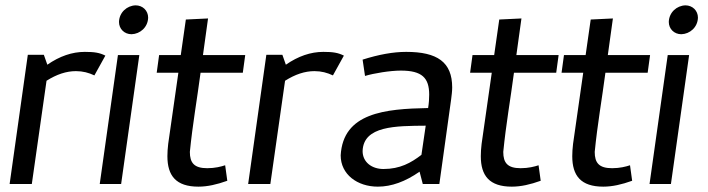

<svg xmlns="http://www.w3.org/2000/svg" viewBox="-20 -688 2646 718"><path d="M297 -494C250 -494 203 -478 157 -446L144 -483H84L16 0H99L154 -386C192 -410 228 -422 264 -422C290 -422 312 -416 333 -406L374 -480C352 -491 333 -494 297 -494Z M534 -622C534 -648 514 -668 487 -668C455 -667 426 -642 425 -606C425 -580 445 -560 472 -560C504 -561 533 -586 534 -622ZM421 -482 353 0H433L501 -482Z M722 10C756 10 791 2 830 -12L822 -70C807 -65 784 -59 755 -59C706 -59 690 -79 690 -120C700 -222 717 -317 730 -416H888L897 -482H739L758 -619L675 -615L656 -482H575L566 -416H647L609 -150C607 -133 606 -118 606 -104C606 -31 638 10 722 10Z M1189 -494C1142 -494 1095 -478 1049 -446L1036 -483H976L908 0H991L1046 -386C1084 -410 1120 -422 1156 -422C1182 -422 1204 -416 1225 -406L1266 -480C1244 -491 1225 -494 1189 -494Z M1572 -218 1556 -109C1517 -79 1476 -56 1414 -56C1370 -56 1336 -82 1336 -123C1339 -218 1461 -217 1572 -218ZM1499 -494C1450 -494 1396 -484 1336 -465L1345 -404C1378 -414 1439 -424 1479 -424C1558 -424 1585 -397 1585 -334C1585 -319 1584 -303 1581 -284C1419 -281 1263 -266 1254 -107C1254 -36 1316 10 1393 10C1444 10 1496 -9 1549 -46L1561 0H1623L1667 -316C1669 -332 1671 -347 1671 -361C1671 -456 1615 -494 1499 -494Z M1894 10C1928 10 1963 2 2002 -12L1994 -70C1979 -65 1956 -59 1927 -59C1878 -59 1862 -79 1862 -120C1872 -222 1889 -317 1902 -416H2060L2069 -482H1911L1930 -619L1847 -615L1828 -482H1747L1738 -416H1819L1781 -150C1779 -133 1778 -118 1778 -104C1778 -31 1810 10 1894 10Z M2236 10C2270 10 2305 2 2344 -12L2336 -70C2321 -65 2298 -59 2269 -59C2220 -59 2204 -79 2204 -120C2214 -222 2231 -317 2244 -416H2402L2411 -482H2253L2272 -619L2189 -615L2170 -482H2089L2080 -416H2161L2123 -150C2121 -133 2120 -118 2120 -104C2120 -31 2152 10 2236 10Z M2590 -622C2590 -648 2570 -668 2543 -668C2511 -667 2482 -642 2481 -606C2481 -580 2501 -560 2528 -560C2560 -561 2589 -586 2590 -622ZM2477 -482 2409 0H2489L2557 -482Z"/></svg>

Font: Cantarell
Style: Oblique
Weight: 400
Italic angle: -8°
Designer: Dave Crossland
Version: Version 0.024